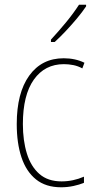

<svg xmlns="http://www.w3.org/2000/svg" viewBox="-20 -784 401 814"><path d="M239 10Q174 10 132.5 -23.5Q91 -57 71 -117Q51 -177 51 -258Q51 -390 104 -463.5Q157 -537 250 -537Q299 -537 338 -518L329 -494Q311 -504 291 -508Q271 -512 251 -512Q170 -512 123.5 -446.5Q77 -381 77 -258Q77 -188 94 -133Q111 -78 147 -46.5Q183 -15 241 -15Q290 -15 336 -35V-9Q317 -1 291.5 4.5Q266 10 239 10ZM345 -757Q329 -733 306 -705.5Q283 -678 258.5 -652Q234 -626 212 -606H196V-616Q230 -653 260.5 -690Q291 -727 315 -764H345Z"/></svg>

Font: Noto Sans Gurmukhi UI Condensed Thin
Style: Regular
Weight: 100
Width: 3
Designer: Jelle Bosma - Monotype Design Team
Foundry: Monotype Imaging Inc.
Version: Version 2.004; ttfautohint (v1.8.4.7-5d5b)